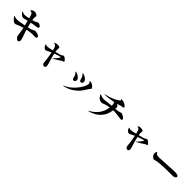

<svg xmlns="http://www.w3.org/2000/svg" viewBox="556 -2815 4888 4888"><g transform="rotate(45 3000.0 -370.5)"><path d="M890 -379Q890 -354 876 -345Q862 -336 820 -336L791 -337Q763 -339 745 -339Q673 -339 555 -314Q583 -214 627 -98Q644 -53 644 -17Q644 16 630.5 31Q617 46 598 46Q572 46 543.5 17.5Q515 -11 506 -43Q502 -58 494 -125Q486 -202 477 -242L466 -292Q347 -260 278 -223Q259 -213 240 -213Q199 -213 164 -246Q129 -279 97 -323Q87 -336 87 -340Q87 -345 93 -345Q96 -345 102.5 -342.5Q109 -340 113 -339Q151 -324 208 -324Q262 -324 449 -361Q445 -379 442 -388Q431 -436 416 -494L390 -488L338 -475Q328 -473 311.5 -468.5Q295 -464 281 -464Q245 -464 215 -491Q185 -518 160 -553Q157 -558 153 -563.5Q149 -569 149 -571Q149 -575 152 -575Q154 -575 158.5 -573Q163 -571 165 -570Q215 -545 258 -545Q305 -545 398 -567Q376 -645 372 -656Q359 -693 341 -707Q323 -721 296 -723Q294 -723 289 -723.5Q284 -724 282 -725.5Q280 -727 280 -731Q280 -742 306 -761Q332 -780 353 -784Q368 -787 381 -787Q419 -787 452.5 -767.5Q486 -748 486 -725L484 -705Q479 -668 479 -660Q479 -643 487 -590Q505 -595 567 -615Q589 -622 612 -639Q622 -647 630 -650.5Q638 -654 647 -654Q661 -654 685 -644Q709 -634 727 -617.5Q745 -601 745 -583Q745 -567 728 -558Q711 -549 687 -546Q610 -537 502 -514Q520 -437 536 -379Q599 -393 620 -400Q660 -413 690 -432Q705 -441 716 -445Q727 -449 749 -449Q779 -449 812 -439Q845 -429 867.5 -413Q890 -397 890 -379Z M1809 -423Q1809 -413 1803 -409Q1797 -405 1780 -399Q1750 -390 1735 -378Q1678 -335 1555 -268Q1546 -263 1543 -263Q1538 -263 1538 -267Q1538 -270 1547 -277Q1578 -305 1605.5 -338Q1633 -371 1650 -398Q1667 -425 1667 -432Q1667 -438 1658 -438Q1651 -438 1596.5 -421Q1542 -404 1484 -382Q1499 -310 1519 -244Q1539 -178 1542 -168Q1560 -109 1568.5 -77Q1577 -45 1577 -25Q1577 6 1561 19.5Q1545 33 1527 33Q1503 33 1484 14.5Q1465 -4 1463 -29Q1451 -179 1416 -355Q1360 -332 1326 -312Q1301 -297 1289 -292Q1277 -287 1261 -287Q1246 -287 1223.5 -302.5Q1201 -318 1185 -341.5Q1169 -365 1169 -389Q1169 -405 1174 -405Q1176 -405 1181.5 -400Q1187 -395 1191 -393Q1203 -387 1211 -385Q1219 -383 1231 -383Q1278 -383 1402 -416Q1390 -469 1377 -502Q1365 -531 1350.5 -545.5Q1336 -560 1313 -562Q1310 -562 1305 -562.5Q1300 -563 1298 -564.5Q1296 -566 1296 -569Q1296 -577 1312.5 -588.5Q1329 -600 1344 -602Q1362 -605 1383 -605Q1426 -605 1453 -594Q1472 -586 1472 -560Q1472 -547 1467 -522Q1466 -517 1466 -505Q1466 -483 1471 -454L1474 -435L1490 -439Q1554 -455 1584.5 -463.5Q1615 -472 1645 -484Q1657 -489 1673 -503Q1688 -516 1694 -516Q1711 -516 1738.5 -498.5Q1766 -481 1787.5 -458.5Q1809 -436 1809 -423Z M2426 -395Q2418 -440 2398 -476.5Q2378 -513 2357 -528Q2355 -530 2350.5 -533.5Q2346 -537 2346 -539Q2346 -545 2357 -545Q2380 -545 2422 -526.5Q2464 -508 2496 -476.5Q2528 -445 2528 -407Q2528 -377 2514 -359.5Q2500 -342 2475 -342Q2455 -342 2442.5 -358.5Q2430 -375 2426 -395ZM2225 32Q2225 26 2242 19Q2328 -14 2414 -89Q2500 -164 2563 -253Q2626 -342 2645 -417Q2653 -449 2653 -464Q2653 -487 2638 -501Q2632 -506 2623.5 -512Q2615 -518 2615 -522Q2615 -531 2637 -531Q2652 -531 2666 -528.5Q2680 -526 2702 -516Q2728 -505 2757.5 -474.5Q2787 -444 2787 -421Q2787 -413 2783 -407.5Q2779 -402 2771 -396Q2769 -394 2763.5 -389Q2758 -384 2754 -378L2730 -340Q2683 -261 2630 -195Q2577 -129 2481 -63.5Q2385 2 2248 35Q2238 37 2234 37Q2225 37 2225 32ZM2264 -306Q2253 -379 2202 -429Q2192 -437 2192 -441Q2192 -447 2201 -447Q2226 -447 2267.5 -427Q2309 -407 2340.5 -376Q2372 -345 2372 -312Q2372 -288 2357 -266.5Q2342 -245 2313 -245Q2292 -245 2280 -264Q2268 -283 2264 -306Z M3902 -426Q3902 -396 3862 -396Q3858 -396 3794 -404Q3659 -423 3606 -423Q3577 -423 3563 -422Q3552 -300 3494 -206Q3436 -112 3345.5 -52Q3255 8 3146 37Q3139 39 3135 39Q3128 39 3128 36Q3128 32 3138 26Q3419 -126 3454 -412Q3361 -398 3296 -374L3264 -362Q3251 -356 3239 -352.5Q3227 -349 3215 -349Q3182 -349 3139.5 -371Q3097 -393 3058 -461Q3050 -475 3050 -483Q3050 -488 3053 -488Q3055 -488 3064 -484Q3111 -466 3139 -458.5Q3167 -451 3196 -451Q3229 -451 3286 -460Q3316 -465 3459 -479V-495Q3459 -557 3433 -588Q3256 -553 3136 -550Q3125 -550 3125 -556Q3125 -561 3135 -563Q3261 -589 3356.5 -631.5Q3452 -674 3511 -721Q3525 -732 3525 -743Q3525 -750 3517 -756.5Q3509 -763 3509 -765Q3509 -773 3531 -773Q3558 -773 3594 -762Q3642 -747 3678.5 -720.5Q3715 -694 3715 -668Q3715 -653 3673 -649Q3639 -646 3620.5 -641.5Q3602 -637 3568 -623Q3554 -617 3518 -608Q3541 -595 3562 -578Q3582 -562 3582 -537Q3582 -520 3573 -497Q3571 -493 3571 -489Q3611 -493 3612 -493Q3684 -498 3713 -509Q3720 -511 3736 -517Q3752 -523 3762 -523Q3783 -523 3817 -506.5Q3851 -490 3876.5 -467.5Q3902 -445 3902 -426Z M4809 -423Q4809 -413 4803 -409Q4797 -405 4780 -399Q4750 -390 4735 -378Q4678 -335 4555 -268Q4546 -263 4543 -263Q4538 -263 4538 -267Q4538 -270 4547 -277Q4578 -305 4605.5 -338Q4633 -371 4650 -398Q4667 -425 4667 -432Q4667 -438 4658 -438Q4651 -438 4596.5 -421Q4542 -404 4484 -382Q4499 -310 4519 -244Q4539 -178 4542 -168Q4560 -109 4568.5 -77Q4577 -45 4577 -25Q4577 6 4561 19.5Q4545 33 4527 33Q4503 33 4484 14.5Q4465 -4 4463 -29Q4451 -179 4416 -355Q4360 -332 4326 -312Q4301 -297 4289 -292Q4277 -287 4261 -287Q4246 -287 4223.5 -302.5Q4201 -318 4185 -341.5Q4169 -365 4169 -389Q4169 -405 4174 -405Q4176 -405 4181.5 -400Q4187 -395 4191 -393Q4203 -387 4211 -385Q4219 -383 4231 -383Q4278 -383 4402 -416Q4390 -469 4377 -502Q4365 -531 4350.5 -545.5Q4336 -560 4313 -562Q4310 -562 4305 -562.5Q4300 -563 4298 -564.5Q4296 -566 4296 -569Q4296 -577 4312.5 -588.5Q4329 -600 4344 -602Q4362 -605 4383 -605Q4426 -605 4453 -594Q4472 -586 4472 -560Q4472 -547 4467 -522Q4466 -517 4466 -505Q4466 -483 4471 -454L4474 -435L4490 -439Q4554 -455 4584.5 -463.5Q4615 -472 4645 -484Q4657 -489 4673 -503Q4688 -516 4694 -516Q4711 -516 4738.5 -498.5Q4766 -481 4787.5 -458.5Q4809 -436 4809 -423Z M5138 -291Q5116 -308 5098.5 -338.5Q5081 -369 5081 -393Q5081 -408 5090 -434Q5099 -460 5111 -460Q5116 -460 5119.5 -456.5Q5123 -453 5127 -445Q5142 -410 5180 -403Q5201 -399 5255 -399Q5298 -399 5503 -413Q5531 -415 5543 -415Q5729 -427 5788 -427Q5840 -427 5878 -414.5Q5916 -402 5916 -372Q5916 -347 5888 -330.5Q5860 -314 5814 -313Q5812 -313 5796.5 -313.5Q5781 -314 5736 -314Q5627 -314 5488 -310Q5431 -308 5359.5 -301Q5288 -294 5242 -283L5213 -275Q5208 -274 5199.5 -271.5Q5191 -269 5185 -269Q5175 -269 5164.5 -274Q5154 -279 5138 -291Z"/></g></svg>

Font: Shippori Mincho ExtraBold
Style: Regular
Weight: 800
Designer: FONTDASU
Foundry: FONTDASU / Google Inc. / but / Adobe
Version: Version 3.110; ttfautohint (v1.8.3)